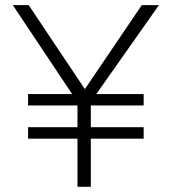

<svg xmlns="http://www.w3.org/2000/svg" viewBox="-20 -718 660 738"><path d="M29.3 -698.2H90.3L306.2 -375.5L524.9 -698.2H590.8L350.1 -356.4H532.2V-312.5H329.1V-229H532.2V-185.1H329.1V0H277.8V-185.1H87.9V-229H277.8V-312.5H87.9V-356.4H257.3Z"/></svg>

Font: Sansation Light
Style: Light
Weight: 300
Designer: Bernd Montag
Version: Version 1.301